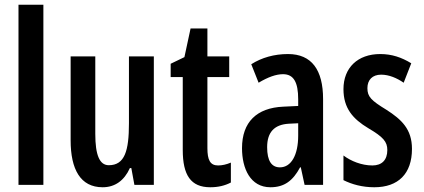

<svg xmlns="http://www.w3.org/2000/svg" viewBox="-20 -780 1787 810"><path d="M163 0V-760H58V0Z M629 -542H524V-260C524 -143 506 -83 439 -83C400 -83 382 -126 382 -215V-542H278V-188C278 -66 319 10 413 10C465 10 504 -18 528 -71H534L547 0H629Z M900 -82C866 -82 855 -106 855 -155V-455H947V-542H855V-660H784L758 -539L700 -511V-455H751V-147C751 -41 785 10 867 10C901 10 929 3 954 -10V-94C935 -86 917 -82 900 -82Z M1195 -552C1137 -552 1084 -537 1040 -509L1071 -431C1111 -455 1145 -467 1174 -467C1219 -467 1238 -433 1238 -361V-333L1175 -330C1063 -325 1001 -265 1001 -155C1001 -69 1036 10 1121 10C1180 10 1216 -18 1246 -74H1249L1265 0H1343V-362C1343 -485 1295 -552 1195 -552ZM1238 -260V-208C1238 -125 1208 -74 1161 -74C1126 -74 1107 -101 1107 -159C1107 -222 1137 -254 1197 -258Z M1718 -152C1718 -235 1674 -276 1610 -317C1546 -356 1530 -372 1530 -408C1530 -443 1551 -465 1588 -465C1621 -465 1654 -451 1683 -431L1715 -513C1674 -538 1633 -552 1584 -552C1489 -552 1429 -494 1429 -404C1429 -323 1469 -278 1534 -239C1597 -202 1614 -182 1614 -147C1614 -105 1591 -82 1551 -82C1506 -82 1461 -100 1429 -124V-20C1465 -2 1509 10 1559 10C1660 10 1718 -47 1718 -152Z"/></svg>

Font: Noto Sans Display Condensed Medium
Style: Regular
Weight: 500
Width: 3
Designer: Monotype Design Team
Foundry: Monotype Imaging Inc.
Version: Version 1.900